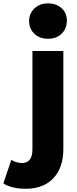

<svg xmlns="http://www.w3.org/2000/svg" viewBox="-129 -907 460 1152"><path d="M45.6 -780Q45.6 -825.6 77.2 -856.1Q108.9 -886.7 158.9 -886.7Q208.9 -886.7 240.6 -857.8Q272.2 -828.9 272.2 -784.4Q272.2 -735.6 241.1 -705Q210 -674.4 158.9 -674.4Q108.9 -674.4 77.2 -704.4Q45.6 -734.4 45.6 -780ZM-108.9 193.3 -61.1 52.2Q-31.1 71.1 4.4 71.1Q33.3 71.1 49.4 50.6Q65.6 30 65.6 -10V-601.1H251.1V-12.2Q251.1 97.8 191.7 161.7Q132.2 225.6 24.4 225.6Q-15.6 225.6 -51.1 217.2Q-86.7 208.9 -108.9 193.3Z"/></svg>

Font: Paperlogy 9 Black
Style: Regular
Weight: 900
Designer: redesigned by Lee Juim, glyphs from Gmarket Sans & Montserrat
Foundry: PT&
Version: Version 1.001